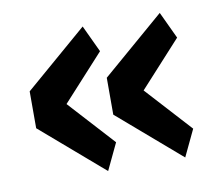

<svg xmlns="http://www.w3.org/2000/svg" viewBox="-57 -560 659 569"><g transform="rotate(-10 272.5 -275.5)"><path d="M225 -58 37 -220V-331L225 -493L263 -412L138 -275L263 -138ZM457 -58 269 -220V-331L457 -493L495 -412L370 -275L495 -138Z"/></g></svg>

Font: IBM Plex Sans Arabic SmBld
Style: Regular
Weight: 600
Designer: Mike Abbink, Paul van der Laan, Pieter van Rosmalen, Wael Morcos, Khajak Apelian
Foundry: Bold Monday
Version: Version 1.005